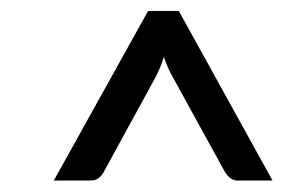

<svg xmlns="http://www.w3.org/2000/svg" viewBox="-20 -695 538 345"><path d="M469.7 -370.6H407.7Q399.4 -370.6 393.6 -375.2Q387.7 -379.9 383.8 -386.7L293 -551.8Q281.2 -572.3 274.4 -592.8Q268.6 -572.8 256.8 -551.3L166.5 -386.2Q163.1 -379.9 157.5 -375.2Q151.9 -370.6 142.1 -370.6H76.7L246.1 -675.3H301.3Z"/></svg>

Font: Carlito
Style: Italic
Weight: 400
Italic angle: -7°
Designer: Lukasz Dziedzic
Foundry: tyPoland Lukasz Dziedzic
Version: Version 1.104